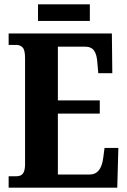

<svg xmlns="http://www.w3.org/2000/svg" viewBox="-20 -869 590 889"><path d="M20 -53H57Q77 -53 86.5 -66Q96 -79 96 -109V-600Q96 -637 85 -649Q74 -661 55 -661H20V-714H498L500 -530H435L431 -576Q429 -615 416 -634Q403 -653 373 -653H248V-404H442V-343H248V-61H396Q448 -61 458 -138L464 -184H528L523 0H20ZM156 -849H396V-772H156Z"/></svg>

Font: Noto Serif CondExtraBold
Style: Regular
Weight: 800
Width: 3
Designer: Monotype Design Team
Foundry: Monotype Imaging Inc.
Version: Version 1.001